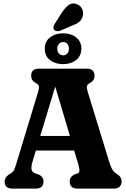

<svg xmlns="http://www.w3.org/2000/svg" viewBox="-20 -1101 737 1121"><path d="M234 -41.5Q234 0 188.5 0H52.5Q7 0 7 -41.5Q7 -64.5 32 -82L45 -90Q55.5 -96.5 61 -106.5Q66.5 -116.5 75.5 -146L202.5 -564.5Q209.5 -588.5 207 -598.2Q204.5 -608 190.5 -615.5Q162 -630 162 -658.5Q162 -700 207.5 -700H486.5Q532 -700 532 -658.5Q532 -630 503.5 -615.5Q490.5 -608.5 487.8 -598.8Q485 -589 492 -565.5L613.5 -169.5Q625.5 -128.5 635.5 -112Q645.5 -95.5 661.5 -86Q690 -69 690 -41.5Q690 -23 678.8 -11.5Q667.5 0 644.5 0H432.5Q387 0 387 -41.5Q387 -68.5 415 -82.5L434.5 -89Q442 -92.5 443.5 -103.2Q445 -114 436.5 -144L413 -222H189.5L171.5 -163Q160.5 -126.5 164.2 -111.5Q168 -96.5 184.5 -89L206.5 -82Q234 -68.5 234 -41.5ZM215 -307.5H388L302.5 -595.5ZM340 -1026Q359.5 -1055.5 380.2 -1071.2Q401 -1087 428 -1077Q451 -1068.5 460 -1047.2Q469 -1026 462.5 -1004Q456 -983.5 440.2 -971.5Q424.5 -959.5 395 -949L330 -921Q320.5 -918 310.5 -919.5Q300.5 -921 295 -929Q290 -938 292.8 -947Q295.5 -956 301 -964ZM348 -726.5Q303 -726.5 272.2 -750Q241.5 -773.5 241.5 -817Q241.5 -859.5 272.2 -883Q303 -906.5 348 -906.5Q394.5 -906.5 424.8 -882.5Q455 -858.5 455 -817Q455 -775 424.8 -750.8Q394.5 -726.5 348 -726.5ZM349 -855.5Q333.5 -855.5 324 -844.5Q314.5 -833.5 314.5 -816.5Q314.5 -799.5 324 -788.8Q333.5 -778 349 -778Q364 -778 373.2 -788.8Q382.5 -799.5 382.5 -816.5Q382.5 -833.5 373.2 -844.5Q364 -855.5 349 -855.5Z"/></svg>

Font: Fraunces 144pt S100
Style: Bold
Weight: 700
Version: Version 1.000; ttfautohint (v1.8.3)